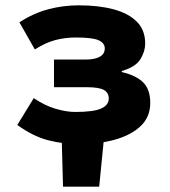

<svg xmlns="http://www.w3.org/2000/svg" viewBox="-20 -530 640 722"><path d="M217 172 212 -10H371L353 172ZM278 12Q218 12 161.5 -2.5Q105 -17 45 -60L107 -161Q148 -133 189 -121Q230 -109 263 -109Q332 -109 360.5 -122Q389 -135 389 -159Q389 -182 370 -192Q351 -202 309 -202H183V-306H301Q336 -306 355 -316.5Q374 -327 374 -348Q374 -368 351 -378.5Q328 -389 265 -389Q225 -389 188.5 -379.5Q152 -370 111 -344L53 -446Q105 -480 161 -495Q217 -510 276 -510Q351 -510 407 -495Q463 -480 494.5 -448.5Q526 -417 526 -366Q526 -337 508 -307.5Q490 -278 438 -263V-259Q493 -246 519 -219.5Q545 -193 545 -143Q545 -91 510 -57Q475 -23 414.5 -5.5Q354 12 278 12Z"/></svg>

Font: Source Code Pro ExtraBold
Style: Regular
Weight: 800
Monospace: yes
Designer: Paul D. Hunt, Teo Tuominen
Foundry: Adobe Systems Incorporated
Version: Version 1.018;hotconv 1.0.116;makeotfexe 2.5.65601